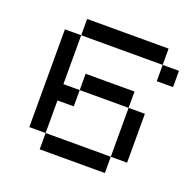

<svg xmlns="http://www.w3.org/2000/svg" viewBox="-96 -596 692 692"><g transform="rotate(20 250.0 -250.0)"><path d="M437.5 -437.5H125V-500H437.5ZM62.5 -437.5H125V-250H187.5V-187.5H125V-62.5H62.5ZM125 -62.5H375V0H125ZM187.5 -312.5H375V-250H187.5ZM375 -250H437.5V-62.5H375ZM437.5 -437.5H500V-375H437.5Z"/></g></svg>

Font: 寒蝉点阵体 16px
Style: Regular
Weight: 400
Designer: Designed by Warren2060
Foundry: ChillType
Version: Version 1.000